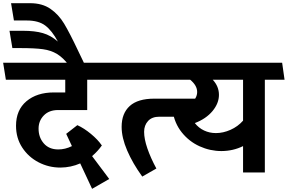

<svg xmlns="http://www.w3.org/2000/svg" viewBox="-53 -1086 1812 1209"><path d="M526.9 -103 634.8 41 526.9 103 452.1 -57.1Q393.1 -31.2 327.1 -30.8Q253.9 -30.8 189.9 -64Q126 -97.2 86.9 -157Q47.9 -216.8 47.9 -293.9Q47.9 -393.1 113.5 -448.5Q179.2 -503.9 286.1 -503.9H357.9V-584H-16.1L-33.2 -690.9H688L704.1 -584H496.1V-393.1H313Q255.9 -393.1 222.9 -359.1Q189.9 -325.2 189.9 -275.9Q189.9 -220.7 222.9 -182.9Q255.9 -145 314 -145Q357.9 -145 399.9 -166L363.8 -243.2L434.1 -297.9Q476.1 -278.8 519.5 -242.9Q563 -207 586.9 -171.9L588.9 -170.9Q563 -133.8 526.9 -103Z M439 -766.1 482.9 -674.8H380.9Q344.7 -722.7 306.6 -745.8Q268.6 -769 217.5 -776.1Q166.5 -783.2 75.7 -783.2H24.9L6.8 -892.1H91.8Q167 -892.1 217.3 -877.4Q267.6 -862.8 311.5 -824.2Q274.4 -893.1 232.2 -925Q189.9 -957 115.7 -957H34.7L16.6 -1065.9H136.7Q212.9 -1065.9 264.4 -1030.5Q315.9 -995.1 350.8 -937Q385.7 -878.9 439 -766.1Z M634.8 -584 617.7 -690.9H1113.8L1129.9 -584ZM950.7 -351.1Q903.8 -351.1 879.2 -324Q854.5 -296.9 854.5 -255.9Q854.5 -210.9 875 -151.4Q895.5 -91.8 931.6 -24.9L842.8 25.9Q782.7 -57.1 747.8 -138.2Q712.9 -219.2 712.9 -287.1Q712.9 -372.1 763.9 -418.5Q814.9 -464.8 918.9 -464.8H1231L1214.8 -351.1Z M1614.7 0H1477.5V-166Q1415.5 -135.3 1341.8 -134.8Q1270 -134.8 1203.9 -164.8Q1137.7 -194.8 1091.6 -252.4Q1045.4 -310.1 1033.7 -389.2Q1107.9 -404.3 1148.2 -435.5Q1188.5 -466.8 1188.5 -506.8Q1188.5 -547.9 1144.5 -584H989.7L972.7 -690.9H1723.6L1738.8 -584H1614.7ZM1286.6 -584Q1325.7 -542 1325.7 -488.8Q1325.7 -435.5 1285.2 -386.7Q1244.6 -337.9 1173.8 -311Q1197.8 -280.3 1232.2 -264.2Q1266.6 -248 1306.6 -248Q1352.5 -248 1398.7 -268.6Q1444.8 -289.1 1477.5 -326.2V-584Z"/></svg>

Font: Kadwa
Style: Bold
Weight: 700
Designer: Sol Matas
Foundry: Sol Matas
Version: Version 1.001;PS 001.000;hotconv 1.0.70;makeotf.lib2.5.58329